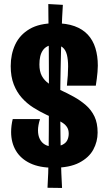

<svg xmlns="http://www.w3.org/2000/svg" viewBox="-20 -820 540 950"><path d="M245 10Q176 10 129.5 -12Q83 -34 59 -74Q35 -114 35 -167Q35 -182 37 -198.5Q39 -215 43 -231H178Q173 -215 170.5 -201Q168 -187 168 -175Q168 -150 177 -132Q186 -114 202.5 -104.5Q219 -95 241 -95Q271 -95 288.5 -103.5Q306 -112 313 -126.5Q320 -141 320 -159Q320 -177 312.5 -189.5Q305 -202 291 -211.5Q277 -221 256.5 -230.5Q236 -240 210 -252Q176 -268 144.5 -288Q113 -308 88 -336Q63 -364 48 -402.5Q33 -441 33 -493Q33 -552 55.5 -600Q78 -648 126.5 -676.5Q175 -705 253 -705Q309 -705 349 -690.5Q389 -676 414.5 -648.5Q440 -621 452 -582Q464 -543 464 -495Q464 -480 462.5 -464Q461 -448 459 -431Q457 -414 454 -396H311Q314 -423 315.5 -447Q317 -471 317 -491Q317 -525 311 -549Q305 -573 290 -585.5Q275 -598 248 -598Q229 -598 215 -591Q201 -584 192 -571Q183 -558 179 -540.5Q175 -523 175 -501Q175 -467 187 -444.5Q199 -422 222 -406Q245 -390 278 -375Q313 -359 345.5 -341Q378 -323 405 -299.5Q432 -276 447.5 -243.5Q463 -211 463 -164Q463 -119 441.5 -79.5Q420 -40 372 -15Q324 10 245 10ZM287 110 215 109Q217 76 218.5 36.5Q220 -3 220.5 -54Q221 -105 221.5 -171Q222 -237 222 -322Q222 -390 222 -450.5Q222 -511 221.5 -564Q221 -617 220.5 -661Q220 -705 219.5 -740Q219 -775 219 -800L291 -796Q289 -770 287.5 -734.5Q286 -699 284.5 -657.5Q283 -616 282 -571Q281 -526 280 -480.5Q279 -435 278.5 -392Q278 -349 278 -311Q278 -265 278.5 -219.5Q279 -174 279.5 -130Q280 -86 281 -44Q282 -2 283.5 37Q285 76 287 110Z"/></svg>

Font: Truculenta Black
Style: Regular
Weight: 900
Version: Version 1.002